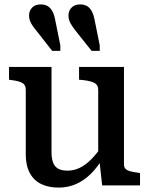

<svg xmlns="http://www.w3.org/2000/svg" viewBox="-20 -842 681 872"><path d="M409 -755 433 -636V-611H396L326 -699Q309 -720 300 -736.5Q291 -753 291 -772Q291 -793 305 -807.5Q319 -822 344 -822Q372 -822 387.5 -804.5Q403 -787 409 -755ZM230 -755 254 -636V-611H217L148 -699Q130 -720 121 -737Q112 -754 112 -772Q112 -793 126 -807.5Q140 -822 165 -822Q193 -822 208.5 -804.5Q224 -787 230 -755ZM214 -538V-150Q214 -123 221 -104Q228 -85 244 -76Q260 -67 287 -67Q315 -67 341.5 -79.5Q368 -92 394 -118Q420 -144 446 -183V-122Q421 -80 390.5 -50.5Q360 -21 324 -5.5Q288 10 246 10Q200 10 166.5 -6.5Q133 -23 115 -57Q97 -91 97 -140V-435Q97 -456 82 -465Q67 -474 34 -478L21 -480V-538ZM543 -538V-94Q543 -82 551 -74.5Q559 -67 574 -63.5Q589 -60 610 -57L616 -56V0H444L431 -117L426 -124V-435Q426 -456 409.5 -465Q393 -474 360 -478L339 -480V-538Z"/></svg>

Font: Roboto Serif SemiCondensed Medium
Style: Regular
Weight: 500
Width: 4
Designer: Greg Gazdowicz
Foundry: Commercial Type
Version: Version 1.007